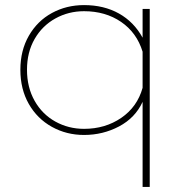

<svg xmlns="http://www.w3.org/2000/svg" viewBox="-20 -515 688 754"><path d="M310 15Q241 15 183.5 -17Q126 -49 93 -107Q60 -165 60 -241Q60 -317 93.5 -375Q127 -433 184 -464Q241 -495 310 -495Q388 -495 447 -462Q506 -429 540 -367V-480H568V219H540V-115Q511 -52 447.5 -18.5Q384 15 310 15ZM540 -170V-312Q517 -387 455.5 -429Q394 -471 310 -471Q249 -471 197.5 -442.5Q146 -414 116 -362Q86 -310 86 -241Q86 -172 116 -119Q146 -66 197.5 -37.5Q249 -9 310 -9Q393 -9 456 -52Q519 -95 540 -170Z"/></svg>

Font: Prompt Thin
Style: Regular
Weight: 100
Designer: Katatrad Team
Foundry: CadsonDemak
Version: Version 1.030